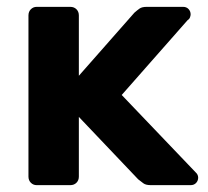

<svg xmlns="http://www.w3.org/2000/svg" viewBox="-20 -540 607 560"><path d="M87 0Q77 0 70 -7Q63 -14 63 -25V-495Q63 -506 70 -513Q77 -520 87 -520H185Q196 -520 203 -513Q210 -506 210 -495V-319L372 -503Q380 -510 387 -515Q394 -520 408 -520H514Q524 -520 530 -513.5Q536 -507 536 -498Q536 -494 534 -489Q532 -484 527 -481L335 -263L550 -38Q558 -31 558 -22Q558 -13 552 -6.5Q546 0 536 0H420Q405 0 398 -5.5Q391 -11 383 -17L210 -199V-25Q210 -14 203 -7Q196 0 185 0Z"/></svg>

Font: Rubik SemiBold
Style: Regular
Weight: 600
Designer: Hubert and Fischer
Foundry: Hubert and Fischer
Version: Version 2.300;gftools[0.9.30]